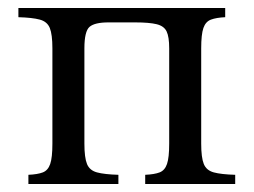

<svg xmlns="http://www.w3.org/2000/svg" viewBox="-20 -460 634 480"><path d="M483 -101Q483 -66 489.5 -50Q496 -34 514.5 -29Q533 -24 568 -23V0H343V-23Q366 -24 379 -29Q392 -34 397.5 -50Q403 -66 403 -101V-339Q403 -368 396.5 -381.5Q390 -395 371.5 -399.5Q353 -404 318 -404H251Q217 -404 204 -393Q191 -382 191 -339V-101Q191 -66 197.5 -50Q204 -34 222.5 -29Q241 -24 276 -23V0H51V-23Q74 -24 87 -29Q100 -34 105.5 -50Q111 -66 111 -101V-339Q111 -374 104.5 -390Q98 -406 79.5 -411Q61 -416 26 -417V-440H543V-417Q521 -416 507.5 -411Q494 -406 488.5 -390Q483 -374 483 -339Z"/></svg>

Font: Bona Nova
Style: Regular
Weight: 400
Designer: Mateusz Machalski
Foundry: Capitalics
Version: Version 4.001; ttfautohint (v1.8.3)